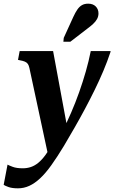

<svg xmlns="http://www.w3.org/2000/svg" viewBox="-74 -792 622 1045"><path d="M191 67 236 11 294 -87 215 -514H33L24 -466L34 -464Q51 -461 61.5 -456.5Q72 -452 77.5 -444Q83 -436 86 -422ZM262 -70 214 -13Q193 25 173.5 51.5Q154 78 134.5 94Q115 110 94 117Q73 124 50 124Q16 124 -5 116Q-26 108 -33 104L-54 214Q-47 219 -27.5 226Q-8 233 24 233Q56 233 85.5 219.5Q115 206 144.5 178.5Q174 151 205.5 107Q237 63 274 2Q303 -47 332 -97.5Q361 -148 388.5 -199.5Q416 -251 441.5 -303Q467 -355 488.5 -406Q510 -457 527 -508L528 -514H420Q409 -459 393 -403Q377 -347 357 -290.5Q337 -234 313 -178.5Q289 -123 262 -70ZM325 -700Q336 -724 347 -740Q358 -756 372 -764Q386 -772 406 -772Q432 -772 447 -757Q462 -742 462 -719Q462 -703 454.5 -689Q447 -675 433 -662Q419 -649 400 -635L309 -565H271L273 -586Z"/></svg>

Font: Roboto Serif 72pt SemiCondensed SemiBold
Style: Italic
Weight: 600
Width: 4
Italic angle: -10°
Designer: Greg Gazdowicz
Foundry: Commercial Type
Version: Version 1.008